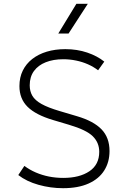

<svg xmlns="http://www.w3.org/2000/svg" viewBox="-20 -973 657 1008"><path d="M311 15Q245 15 182 -2.8Q119 -20.5 76 -54L108 -102Q135.5 -81.5 168 -67.5Q200.5 -53.5 236.8 -46.2Q273 -39 312 -39Q397.5 -39 449.2 -73.8Q501 -108.5 501 -176Q501 -224 467.2 -257.5Q433.5 -291 342 -318L258 -343Q167.5 -370 124.8 -412.2Q82 -454.5 82 -521Q82 -566.5 99.5 -602.2Q117 -638 149.2 -663.2Q181.5 -688.5 225.8 -701.8Q270 -715 323 -715Q385 -715 438 -697Q491 -679 527.5 -649.5L495 -604Q471 -622.5 441.5 -635.5Q412 -648.5 379 -655.2Q346 -662 312 -662Q260 -662 220.2 -646.2Q180.5 -630.5 158.2 -600Q136 -569.5 136 -525Q136 -494 149.8 -470.2Q163.5 -446.5 197.8 -427.2Q232 -408 293 -390L384 -363Q471 -337.5 513 -294Q555 -250.5 555 -180Q555 -122 527.2 -78Q499.5 -34 445 -9.5Q390.5 15 311 15ZM286 -797 381 -953H441L340 -797Z"/></svg>

Font: Geologica Cursive Thin
Style: Regular
Weight: 250
Designer: Sindre Bremnes, Frode Helland
Foundry: Monokrom Skriftforlag AS
Version: Version 1.010;gftools[0.9.28]